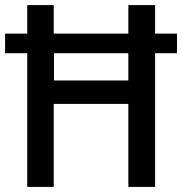

<svg xmlns="http://www.w3.org/2000/svg" viewBox="-21 -734 715 754"><path d="M86 0V-525H-1V-602H86V-714H190V-602H483V-714H588V-602H674V-525H588V0H483V-326H190V0ZM191 -418H483V-525H191Z"/></svg>

Font: Noto Sans Gurmukhi UI SemiCondensed Medium
Style: Regular
Weight: 500
Width: 4
Designer: Jelle Bosma - Monotype Design Team
Foundry: Monotype Imaging Inc.
Version: Version 2.004; ttfautohint (v1.8.4.7-5d5b)